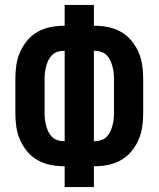

<svg xmlns="http://www.w3.org/2000/svg" viewBox="-20 -755 640 775"><path d="M241 0V-84H237Q210 -84 183 -89.5Q156 -95 132 -108.5Q108 -122 90 -143.5Q72 -165 61 -190Q50 -215 46 -242.5Q42 -270 42 -297V-438Q42 -465 46 -492.5Q50 -520 61 -545Q72 -570 90 -591.5Q108 -613 132 -626.5Q156 -640 183 -645.5Q210 -651 237 -651H241V-735H359V-651H363Q390 -651 417 -645.5Q444 -640 468 -626.5Q492 -613 510 -591.5Q528 -570 539 -545Q550 -520 554 -492.5Q558 -465 558 -438V-297Q558 -270 554 -242.5Q550 -215 539 -190Q528 -165 510 -143.5Q492 -122 468 -108.5Q444 -95 417 -89.5Q390 -84 363 -84H359V0ZM237 -185H241V-550H237Q225 -550 212.5 -546Q200 -542 190.5 -533Q181 -524 175.5 -512.5Q170 -501 166.5 -488.5Q163 -476 161.5 -463.5Q160 -451 160 -438V-297Q160 -284 161.5 -271.5Q163 -259 166.5 -246.5Q170 -234 175.5 -222.5Q181 -211 190.5 -202Q200 -193 212.5 -189Q225 -185 237 -185ZM359 -185H363Q375 -185 387.5 -189Q400 -193 409.5 -202Q419 -211 424.5 -222.5Q430 -234 433.5 -246.5Q437 -259 438.5 -271.5Q440 -284 440 -297V-438Q440 -451 438.5 -463.5Q437 -476 433.5 -488.5Q430 -501 424.5 -512.5Q419 -524 409.5 -533Q400 -542 387.5 -546Q375 -550 363 -550H359Z"/></svg>

Font: Iosevka Curly Extended
Style: Bold
Weight: 700
Width: 7
Monospace: yes
Designer: Belleve Invis
Foundry: Belleve Invis
Version: Version 11.1.0; ttfautohint (v1.8.3)